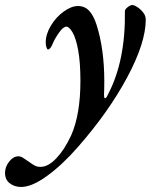

<svg xmlns="http://www.w3.org/2000/svg" viewBox="-134 -455 611 764"><path d="M-114 233Q-114 209 -97.5 188Q-81 167 -61 167Q-52 167 -43 172.5Q-34 178 -20 188Q-5 199 4.5 204Q14 209 27 209Q58 209 90.5 174.5Q123 140 149 84Q186 1 186 -133Q186 -207 177 -255.5Q168 -304 154.5 -326.5Q141 -349 130 -349Q118 -349 101.5 -326Q85 -303 76 -282Q74 -275 68 -266.5Q62 -258 57 -258Q54 -258 51 -266Q48 -274 48 -286Q48 -319 68.5 -353Q89 -387 119.5 -409Q150 -431 176 -431Q203 -431 220.5 -412.5Q238 -394 250 -357Q281 -260 281 -132Q281 -99 280 -81V-77Q280 -64 284 -64Q289 -64 295 -78Q366 -212 363 -411Q363 -418 374 -426.5Q385 -435 392 -435Q400 -435 413 -426.5Q426 -418 436 -405Q446 -392 446 -377Q446 -285 372 -147Q298 -9 176 130Q115 200 54 244.5Q-7 289 -50 289Q-76 289 -95 274.5Q-114 260 -114 233Z"/></svg>

Font: EB Garamond SemiBold
Style: Italic
Weight: 600
Italic angle: -17.2°
Designer: Georg Duffner and Octavio Pardo
Foundry: Georg Duffner
Version: Version 1.000